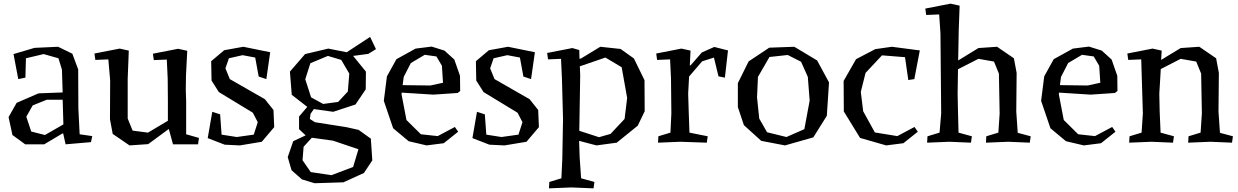

<svg xmlns="http://www.w3.org/2000/svg" viewBox="-20 -776 6776 1051"><path d="M151 -56 226 -37 327 -95 323 -230H236L159 -199L124 -137ZM409 -182 416 -41 485 -31 478 2 339 14 326 -45H321L222 14H118L48 -37L27 -135L71 -213L191 -265L323 -270L319 -395L300 -457L219 -480L122 -457L119 -351L80 -343L54 -480L169 -514L298 -520L376 -482L408 -396Z M679 -345V-127L706 -61L790 -50L899 -115V-221L898 -346L893 -450L822 -447L817 -482L955 -509L1005 -498L998 -362L997 -282L999 -221V-41L1069 -21L1064 14H927L904 -70L791 13L689 20L597 -43L582 -123L583 -337L573 -451L502 -448L497 -483L635 -510L685 -499Z M1193 -39 1276 -26 1369 -39 1391 -107 1364 -159 1178 -272 1138 -335 1136 -441 1207 -501 1312 -520 1459 -490 1438 -343 1396 -357 1377 -461 1308 -474 1233 -457 1214 -402 1238 -343 1430 -233 1477 -174 1481 -80 1413 0 1293 20 1210 16 1117 -20 1142 -164 1185 -150Z M2006 -574 2038 -507 1996 -481 1913 -470 1983 -384 1982 -287 1926 -204 1804 -164 1698 -179 1680 -153 1676 -125 1704 -107 1876 -80 1943 -65 2010 -17 2018 102 1972 171 1860 222 1702 227 1633 206 1576 156 1555 84 1585 -3 1653 -35 1617 -69V-138L1662 -191L1577 -257L1567 -384L1650 -480L1777 -510L1878 -490ZM1749 -207 1831 -218 1884 -275 1892 -373 1848 -448 1775 -470 1679 -430 1651 -342 1683 -243ZM1803 -6 1687 -22 1642 27 1636 101 1681 166 1794 183 1913 138 1942 41Z M2179 -269 2178 -260 2205 -119 2284 -41 2376 -31 2470 -81 2488 -55 2409 8 2315 20 2217 -3 2132 -74 2081 -224 2098 -358 2150 -452 2255 -510 2343 -521 2413 -499 2467 -450 2498 -361 2499 -278 2485 -267 2352 -258ZM2229 -431 2190 -355 2184 -310 2336 -308 2405 -323 2399 -416 2369 -467 2305 -476Z M2642 -39 2725 -26 2818 -39 2840 -107 2813 -159 2627 -272 2587 -335 2585 -441 2656 -501 2761 -520 2908 -490 2887 -343 2845 -357 2826 -461 2757 -474 2682 -457 2663 -402 2687 -343 2879 -233 2926 -174 2930 -80 2862 0 2742 20 2659 16 2566 -20 2591 -164 2634 -150Z M3152 -455H3159L3266 -520L3377 -508L3450 -456L3508 -337L3509 -167L3471 -88L3356 5L3245 20L3150 -5L3153 84L3161 200L3234 220L3229 255L3107 250L2985 255L2987 220L3053 200L3058 95L3062 -124L3056 -347L3051 -454L2980 -451L2975 -486L3113 -513L3151 -502ZM3151 -60 3259 -25 3322 -43 3399 -125 3413 -240 3383 -408 3294 -461 3154 -413 3156 -363Z M3756 -418H3760L3822 -489L3890 -519L3965 -500L3948 -351L3913 -358L3888 -461L3823 -440L3752 -357L3747 -263L3750 -166L3754 -50L3854 -30L3849 5L3704 0L3582 5L3584 -30L3650 -50L3655 -155L3653 -347L3648 -451L3577 -448L3572 -483L3710 -510L3760 -499Z M4019 -190V-321L4078 -440L4191 -515L4328 -520L4453 -445L4518 -325L4506 -142L4432 -24L4277 20L4147 -5L4052 -91ZM4129 -355 4124 -243 4136 -127 4179 -52 4285 -26 4383 -69 4412 -225 4402 -355 4365 -438 4292 -475 4192 -464Z M4934 -463 4808 -473 4718 -377 4692 -273 4705 -167 4769 -51 4892 -31 4986 -81 5004 -55 4925 8 4831 20 4688 -21 4599 -166 4598 -333 4666 -452 4771 -507 4862 -520 5015 -500 4985 -343 4952 -338Z M5228 -609 5225 -445 5336 -513 5438 -520 5530 -457 5545 -377 5543 -166 5551 -49 5622 -30 5617 5 5499 0 5377 5 5379 -30 5445 -50 5452 -155 5448 -373 5421 -439 5336 -454 5224 -397 5222 -263 5224 -166 5227 -50 5300 -30 5295 5 5177 0 5055 5 5057 -30 5123 -50 5132 -155 5128 -593 5121 -697 5050 -694 5045 -729 5183 -756 5233 -745Z M5777 -269 5776 -260 5803 -119 5882 -41 5974 -31 6068 -81 6086 -55 6007 8 5913 20 5815 -3 5730 -74 5679 -224 5696 -358 5748 -452 5853 -510 5941 -521 6011 -499 6065 -450 6096 -361 6097 -278 6083 -267 5950 -258ZM5827 -431 5788 -355 5782 -310 5934 -308 6003 -323 5997 -416 5967 -467 5903 -476Z M6658 -49 6729 -30 6724 5 6606 0 6484 5 6486 -30 6552 -50 6559 -155 6555 -373 6528 -439 6443 -454 6334 -398 6332 -363 6326 -263 6328 -166 6333 -50 6406 -30 6401 5 6283 0 6161 5 6163 -30 6229 -50 6236 -155 6227 -451 6156 -448 6151 -483 6289 -510 6339 -499 6336 -448 6443 -513 6545 -520 6637 -457 6652 -377 6650 -166Z"/></svg>

Font: Alike Angular
Style: Regular
Weight: 400
Version: Version 1.210